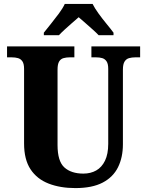

<svg xmlns="http://www.w3.org/2000/svg" viewBox="-20 -951 751 981"><path d="M365 10Q288 10 228.5 -13Q169 -36 136 -86Q103 -136 103 -218V-599Q103 -625 94.5 -637.5Q86 -650 72 -654Q58 -658 40 -658H16V-714H360V-658H336Q319 -658 304.5 -654Q290 -650 282 -636.5Q274 -623 274 -595V-210Q274 -127 309 -95.5Q344 -64 406 -64Q443 -64 471.5 -80Q500 -96 516.5 -130Q533 -164 533 -216V-599Q533 -625 524.5 -637.5Q516 -650 502.5 -654Q489 -658 471 -658H447V-714H696V-658H671Q654 -658 639.5 -654Q625 -650 616.5 -636.5Q608 -623 608 -595V-214Q608 -147 583 -96.5Q558 -46 504.5 -18Q451 10 365 10ZM204 -784Q219 -803 240 -829Q261 -855 281 -882Q301 -909 311 -931H453Q464 -909 483.5 -882Q503 -855 524.5 -829Q546 -803 560 -784V-771H484Q474 -782 455 -799Q436 -816 416 -833.5Q396 -851 382 -863Q367 -850 347.5 -833Q328 -816 310 -799.5Q292 -783 281 -771H204Z"/></svg>

Font: Noto Serif Khmer SemiCondensed ExtraBold
Style: Regular
Weight: 800
Width: 4
Designer: Danh Hong and the Monotype Design Team
Foundry: Monotype Imaging Inc.
Version: Version 2.004